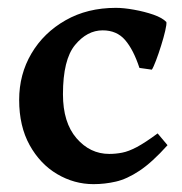

<svg xmlns="http://www.w3.org/2000/svg" viewBox="-20 -451 460 484"><path d="M402.3 -85Q363.3 -41.5 331.5 -20.5Q299.8 0.5 272 6.8Q244.1 13.2 215.8 13.2Q167 13.2 124 -12.2Q81.1 -37.6 54.7 -85.2Q28.3 -132.8 28.3 -199.2Q28.3 -263.7 59.3 -316.2Q90.3 -368.7 145.3 -399.9Q200.2 -431.2 272 -431.2Q292 -431.2 317.9 -426.5Q343.8 -421.9 366.5 -414.1Q389.2 -406.2 399.4 -395.5Q400.4 -390.1 396.5 -373.3Q392.6 -356.4 386.2 -336.2Q379.9 -315.9 373.3 -298.6Q366.7 -281.2 362.8 -275.4L331.5 -279.8Q316.4 -325.7 295.4 -350.1Q274.4 -374.5 238.8 -374.5Q199.7 -374.5 169.2 -337.6Q138.7 -300.8 138.7 -213.4Q138.7 -142.1 172.9 -102.5Q207 -63 255.4 -63Q272 -63 288.1 -66.2Q304.2 -69.3 325 -80.3Q345.7 -91.3 377.4 -114.7Z"/></svg>

Font: Dai Banna SIL SemiBold
Style: Regular
Weight: 600
Designer: Victor Gaultney
Foundry: SIL International
Version: Version 4.000